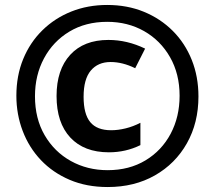

<svg xmlns="http://www.w3.org/2000/svg" viewBox="-20 -744 866 774"><path d="M414 10Q329 10 261 -19Q193 -48 145 -98.5Q97 -149 71.5 -216Q46 -283 46 -358Q46 -439 73.5 -506Q101 -573 151 -622Q201 -671 267.5 -697.5Q334 -724 412 -724Q493 -724 560 -696.5Q627 -669 676.5 -619.5Q726 -570 753 -502.5Q780 -435 780 -355Q780 -249 733.5 -166.5Q687 -84 604.5 -37Q522 10 414 10ZM414 -58Q501 -58 566.5 -97.5Q632 -137 668 -205Q704 -273 704 -358Q704 -446 665.5 -513.5Q627 -581 561 -618.5Q495 -656 412 -656Q325 -656 259.5 -616.5Q194 -577 157.5 -509Q121 -441 121 -356Q121 -266 160 -199Q199 -132 265.5 -95Q332 -58 414 -58ZM419 -130Q319 -130 263.5 -189.5Q208 -249 208 -357Q208 -463 263 -523Q318 -583 417 -583Q493 -583 565 -548L525 -469Q474 -494 426 -494Q375 -494 346 -459.5Q317 -425 317 -354Q317 -284 344 -251.5Q371 -219 428 -219Q456 -219 486.5 -226.5Q517 -234 546 -249V-159Q487 -130 419 -130Z"/></svg>

Font: Noto Sans Bengali ExtraCondensed
Style: Bold
Weight: 700
Width: 2
Designer: Joana Ranito - Universal Thirst; Jelle Bosma - Monotype Design Team
Foundry: Universal Thirst ehf.
Version: Version 3.000; ttfautohint (v1.8.4.7-5d5b)